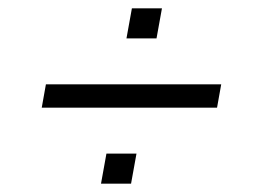

<svg xmlns="http://www.w3.org/2000/svg" viewBox="-20 -502 640 460"><path d="M296 -482H368L355 -410H283ZM500 -244H80L90 -300H510ZM235 -134H307L294 -62H222Z"/></svg>

Font: Spectral SC ExtraBold
Style: Italic
Weight: 800
Italic angle: -10°
Designer: Jean-Baptiste Levee
Foundry: Production Type
Version: Version 2.001